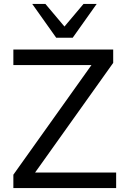

<svg xmlns="http://www.w3.org/2000/svg" viewBox="-20 -957 633 977"><path d="M48 0V-68L469 -659V-626H48V-705H556V-637L135 -46V-79H571V0ZM266 -765 144 -937H211L308 -822L405 -937H472L350 -765Z"/></svg>

Font: Nunito Sans 12pt ExtraLight 12pt Medium
Style: Regular
Weight: 500
Version: Version 3.101;gftools[0.9.27]